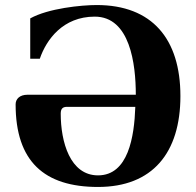

<svg xmlns="http://www.w3.org/2000/svg" viewBox="-20 -727 778 762"><path d="M42 -313C42 -87 155 15 369 15C585 15 696 -120 696 -346C696 -572 584 -707 364 -707C303 -707 172 -694 100 -654V-494H138C164 -570 230 -661 356 -661C496 -661 519 -473 519 -351H89C58 -351 42 -334 42 -313ZM221 -276C221 -298 231 -303 247 -303H517C513 -184 489 -31 369 -31C258 -31 221 -164 221 -276Z"/></svg>

Font: Heuristica
Style: Bold
Weight: 700
Version: Version 1.0.1